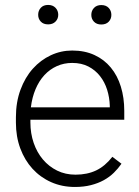

<svg xmlns="http://www.w3.org/2000/svg" viewBox="-20 -741 557 771"><path d="M280.8 9.8Q229 9.8 185.5 -9.5Q142.1 -28.8 110.6 -63.2Q79.1 -97.7 61.5 -145Q43.9 -192.4 43.9 -249V-270Q43.9 -331.1 62.3 -380.6Q80.6 -430.2 111.8 -465.1Q143.1 -500 183.8 -519Q224.6 -538.1 270 -538.1Q320.3 -538.1 359.4 -520Q398.4 -502 425 -469.7Q451.7 -437.5 465.3 -393.1Q479 -348.6 479 -295.9V-260.3H102.1V-249Q102.1 -205.6 115.2 -167.2Q128.4 -128.9 152.3 -100.6Q176.3 -72.3 209.5 -55.9Q242.7 -39.6 283.2 -39.6Q330.1 -39.6 366 -56.6Q401.9 -73.7 431.2 -111.3L467.8 -83.5Q454.6 -64.5 437.3 -47.4Q419.9 -30.3 397 -17.6Q374 -4.9 345.2 2.4Q316.4 9.8 280.8 9.8ZM270 -488.3Q236.8 -488.3 208.5 -475.6Q180.2 -462.9 158.4 -439.5Q136.7 -416 122.8 -383.1Q108.9 -350.1 104 -310.1H420.9V-316.4Q419.9 -349.6 410.2 -380.6Q400.4 -411.6 381.6 -435.5Q362.8 -459.5 335 -473.9Q307.1 -488.3 270 -488.3ZM133.3 -681.6Q133.3 -698.2 143.8 -709.7Q154.3 -721.2 173.3 -721.2Q191.9 -721.2 202.9 -709.7Q213.9 -698.2 213.9 -681.6Q213.9 -665.5 202.9 -654.3Q191.9 -643.1 173.3 -643.1Q154.3 -643.1 143.8 -654.3Q133.3 -665.5 133.3 -681.6ZM346.7 -681.2Q346.7 -697.8 357.4 -709.2Q368.2 -720.7 386.7 -720.7Q405.8 -720.7 416.5 -709.2Q427.2 -697.8 427.2 -681.2Q427.2 -665 416.5 -653.8Q405.8 -642.6 386.7 -642.6Q368.2 -642.6 357.4 -653.8Q346.7 -665 346.7 -681.2Z"/></svg>

Font: Melbourne
Style: Light
Weight: 300
Designer: Google
Version: Version 2.000980; 2014